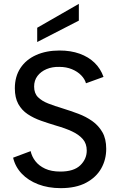

<svg xmlns="http://www.w3.org/2000/svg" viewBox="-20 -969 618 996"><path d="M389 -949V-862L173 -751V-825ZM139 -185Q145 -157 163.5 -133Q182 -109 214 -94Q246 -79 293 -79Q363 -79 396.5 -111.5Q430 -144 430 -188Q430 -224 409.5 -247.5Q389 -271 353.5 -287.5Q318 -304 272 -317Q232 -329 193.5 -342.5Q155 -356 124 -376.5Q93 -397 75 -429.5Q57 -462 57 -511Q57 -572 86 -616Q115 -660 167.5 -683.5Q220 -707 289 -707Q347 -707 393 -690.5Q439 -674 470.5 -643.5Q502 -613 517 -570L426 -537Q420 -559 401 -578.5Q382 -598 353 -610Q324 -622 288 -622Q251 -623 221.5 -610.5Q192 -598 174.5 -575Q157 -552 157 -520Q157 -485 177 -465Q197 -445 230.5 -432Q264 -419 304 -407Q346 -394 386 -379Q426 -364 458.5 -341Q491 -318 511 -283.5Q531 -249 531 -197Q531 -141 505 -95Q479 -49 426.5 -21Q374 7 295 7Q230 7 178 -13Q126 -33 92.5 -68.5Q59 -104 48 -151Z"/></svg>

Font: Albert Sans Medium
Style: Regular
Weight: 500
Designer: Andreas Rasmussen
Foundry: a.Foundry
Version: Version 1.025